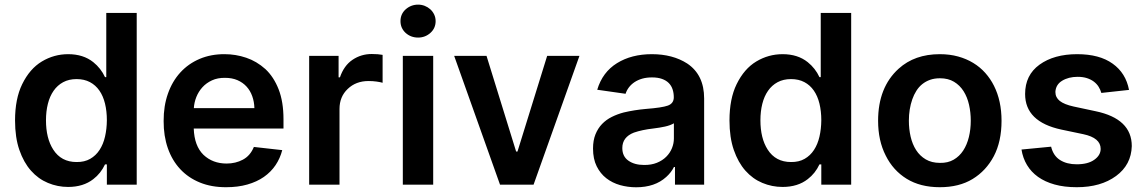

<svg xmlns="http://www.w3.org/2000/svg" viewBox="-20 -782 4852 813"><path d="M268.5 9.6Q223.7 9.6 182.9 -7.5Q142 -24.5 111.2 -59.3Q80.3 -94.1 62 -147Q43.7 -199.9 43.7 -272Q43.7 -363.6 73.9 -425.4Q105.8 -490.8 157.3 -521.7Q208.8 -552.6 268.8 -552.6Q332.7 -552.6 375 -518.8Q407.3 -492.9 424.7 -455.3H430V-727.3H558.9V0H432.5V-85.9H424.7Q407 -47.9 375 -23.4Q332.7 9.6 268.5 9.6ZM304.3 -95.9Q337.7 -95.5 361.9 -109.4Q386 -123.2 401.6 -147.2Q417.3 -171.2 424.7 -203.5Q432.2 -235.8 432.5 -272.7Q432.5 -311.1 424.7 -343.2Q416.9 -375.4 400.9 -398.4Q384.9 -421.5 360.8 -434.3Q336.6 -447.1 304.3 -447.1Q271.7 -447.1 247.3 -433.9Q223 -420.8 206.9 -397.5Q190.7 -374.3 182.7 -342.3Q174.7 -310.4 174.7 -272.7Q174.7 -196.4 205.3 -148.8Q239 -95.9 304.3 -95.9Z M937.9 10.7Q875.7 11 826.5 -9.1Q777.3 -29.1 743.1 -65.9Q708.8 -102.6 690.7 -154.5Q672.6 -206.3 672.9 -269.5Q672.6 -333.1 691.1 -385.5Q709.5 -437.9 743.6 -475.1Q777.7 -512.4 825.5 -532.7Q873.2 -552.9 931.1 -552.6Q978 -552.6 1022.4 -537.6Q1066.8 -522.7 1104 -489.3Q1139.2 -456.3 1159.8 -403.8Q1180.4 -351.2 1180.4 -277V-237.6H800.4Q802.9 -164.1 841.6 -126.4Q880.7 -89.5 939.6 -89.5Q977.6 -89.5 1008.2 -105.8Q1039.8 -122.5 1055 -159.8L1175.1 -146.3Q1166.2 -111.5 1146.7 -82.6Q1127.1 -53.6 1097.3 -32.8Q1067.5 -12.1 1027.5 -0.7Q987.6 10.7 937.9 10.7ZM1057.2 -324.2Q1056.5 -351.2 1048.1 -374.6Q1039.8 -398.1 1024.1 -415.3Q1008.5 -432.5 985.6 -442.5Q962.7 -452.4 932.9 -452.4Q901.6 -452.8 877.7 -441.8Q853.7 -430.8 837.2 -412.6Q820.7 -394.5 811.4 -371.3Q802.2 -348 800.8 -324.2Z M1417.6 0H1289.1V-545.5H1413.7V-454.5H1419.4Q1436.4 -504.3 1472.7 -528.8Q1509.2 -553.3 1554 -553.3Q1567.5 -553.3 1579 -552.4Q1590.6 -551.5 1600.1 -549.7V-431.5Q1590.9 -434.3 1574.8 -436.6Q1558.6 -438.9 1540.5 -438.9Q1487.2 -438.9 1452.4 -405.5Q1417.6 -372.5 1417.6 -320.7Z M1814.3 0H1685.7V-545.5H1814.3ZM1750.4 -622.9Q1719.5 -622.9 1697.4 -642.8Q1675.8 -663 1675.8 -692.5Q1675.8 -722.7 1697.8 -742.5Q1720.5 -762.4 1750.4 -762.4Q1764.9 -762.4 1778.2 -757.3Q1791.5 -752.1 1801.8 -742.9Q1812.1 -733.7 1818.4 -720.7Q1824.6 -707.7 1824.6 -692.5Q1824.6 -662.6 1802.6 -642.8Q1780.5 -622.9 1750.4 -622.9Z M2239.3 0H2097.3L1903.1 -545.5H2040.1L2165.5 -140.3H2171.2L2296.9 -545.5H2433.6Z M2673.7 11Q2638.5 11 2605.6 1.8Q2572.8 -7.5 2547.4 -27.2Q2522 -46.9 2506.6 -77.9Q2491.1 -109 2491.1 -153.1Q2491.1 -187.5 2501.4 -213.1Q2511.7 -238.6 2529.3 -256.9Q2546.9 -275.2 2570.5 -286.9Q2594.1 -298.7 2621.1 -305.8Q2666.2 -316.4 2714.5 -320.7Q2783.4 -326 2807.9 -334.9Q2833.1 -344.1 2833.1 -370Q2833.1 -388.5 2827.9 -403.9Q2822.8 -419.4 2811.6 -430.6Q2800.4 -441.8 2782.8 -448Q2765.3 -454.2 2740.8 -454.2Q2717.7 -454.2 2699.2 -448.9Q2680.8 -443.5 2666.7 -434.1Q2652.7 -424.7 2643.1 -412.1Q2633.5 -399.5 2628.9 -384.9L2508.9 -402Q2531.2 -476.6 2592.7 -514.6Q2654.1 -552.6 2740.1 -552.6Q2828.5 -552.6 2889.9 -513.1Q2961.6 -465.2 2961.6 -365.1V0H2838.1V-74.9H2833.8Q2822.4 -51.8 2801.1 -32.7Q2753.2 11 2673.7 11ZM2707 -83.5Q2737.9 -83.1 2761.5 -92.7Q2785.2 -102.3 2801.1 -118.3Q2817.1 -134.2 2825.3 -154.5Q2833.5 -174.7 2833.5 -195.7V-259.9Q2818.5 -251.1 2796 -246.1Q2773.4 -241.1 2746.4 -237.9Q2699.2 -232.6 2664.1 -220.5Q2615.1 -201.3 2615.1 -155.2Q2615.1 -119.7 2641 -101.6Q2666.9 -83.5 2707 -83.5Z M3293.7 9.6Q3248.9 9.6 3208.1 -7.5Q3167.3 -24.5 3136.4 -59.3Q3105.5 -94.1 3087.2 -147Q3068.9 -199.9 3068.9 -272Q3068.9 -363.6 3099.1 -425.4Q3131 -490.8 3182.5 -521.7Q3234 -552.6 3294 -552.6Q3358 -552.6 3400.2 -518.8Q3432.5 -492.9 3449.9 -455.3H3455.3V-727.3H3584.2V0H3457.7V-85.9H3449.9Q3432.2 -47.9 3400.2 -23.4Q3358 9.6 3293.7 9.6ZM3329.5 -95.9Q3362.9 -95.5 3387.1 -109.4Q3411.2 -123.2 3426.8 -147.2Q3442.5 -171.2 3449.9 -203.5Q3457.4 -235.8 3457.7 -272.7Q3457.7 -311.1 3449.9 -343.2Q3442.1 -375.4 3426.1 -398.4Q3410.2 -421.5 3386 -434.3Q3361.9 -447.1 3329.5 -447.1Q3296.9 -447.1 3272.5 -433.9Q3248.2 -420.8 3232.1 -397.5Q3215.9 -374.3 3207.9 -342.3Q3199.9 -310.4 3199.9 -272.7Q3199.9 -196.4 3230.5 -148.8Q3264.2 -95.9 3329.5 -95.9Z M3959.5 10.7Q3877.1 10.7 3819.2 -24.9Q3761.7 -60.4 3730.5 -123.2Q3698.2 -186.4 3698.2 -270.6Q3698.2 -412.3 3785.2 -491.1Q3853 -552.6 3959.5 -552.6Q4001.4 -552.6 4036.9 -542.8Q4072.4 -533 4101.2 -515.4Q4130 -497.9 4152 -473.2Q4174 -448.5 4188.9 -418.7Q4220.9 -355.1 4220.9 -270.6Q4220.9 -182.9 4188.2 -120.7Q4155.5 -58.9 4098.5 -24.1Q4041.5 10.7 3959.5 10.7ZM3960.2 -92.3Q3993.6 -91.6 4018.1 -105.8Q4042.6 -120 4058.6 -144.5Q4074.6 -169 4082.6 -201.7Q4090.6 -234.4 4090.6 -271Q4090.6 -305.8 4083.3 -338.2Q4076 -370.7 4060.2 -395.8Q4044.4 -420.8 4019.7 -435.7Q3995 -450.6 3960.2 -450.6Q3937.1 -450.6 3918.5 -444.1Q3899.9 -437.5 3885.3 -425.8Q3870.7 -414.1 3860.3 -397.5Q3849.8 -381 3843 -361.5Q3828.5 -320 3828.5 -271Q3828.5 -235.8 3835.9 -203.5Q3843.4 -171.2 3859.2 -146.5Q3875 -121.8 3900 -107.1Q3925.1 -92.3 3960.2 -92.3Z M4539.4 10.7Q4486.5 10.7 4445.7 -0.7Q4404.8 -12.1 4375.5 -33Q4346.2 -54 4328.7 -83.3Q4311.1 -112.6 4305.4 -148.8L4430.8 -160.9Q4440 -122.5 4468.6 -104.4Q4497.2 -86.3 4539.1 -86.3Q4587 -86.3 4613.6 -105.5Q4640.6 -124.6 4640.6 -151.6Q4640.6 -198.2 4567.1 -213.8L4474.1 -233.3Q4320.7 -266.3 4320.7 -383.9Q4320.7 -464.1 4381.7 -508.2Q4443.2 -552.6 4541.2 -552.6Q4635.7 -552.6 4691.4 -512.4Q4747.2 -472.7 4760.7 -401.3L4643.5 -388.5Q4639.6 -402.3 4631.9 -414.6Q4624.3 -426.8 4611.9 -436.3Q4599.4 -445.7 4582.4 -451.2Q4565.3 -456.7 4543 -456.7Q4504.6 -456.7 4477.3 -440Q4450.6 -423.7 4448.9 -392.8Q4448.9 -369.3 4467.5 -354.6Q4486.2 -339.8 4525.9 -331L4619 -311.1Q4772.4 -279.1 4772.4 -163.4Q4770.2 -84.2 4706 -36.9Q4641.3 10.7 4539.4 10.7Z"/></svg>

Font: Linik Sans SemiBold
Style: Regular
Weight: 600
Designer: Fonts by Rasmus Andersson / Changes by Cristiano Sobral with parts from Marc Monis
Foundry: rsms
Version: Version 3.020; ttfautohint (v1.6)